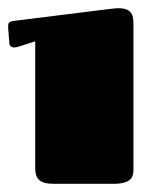

<svg xmlns="http://www.w3.org/2000/svg" viewBox="-20 -726 395 469"><path d="M66 -625V-317C66 -291 74 -277 112 -277H257C308 -277 306 -300 306 -317V-658C306 -682 308 -706 269 -706C266 -706 254 -705 247 -704L14 -675C1 -673 0 -669 0 -663C0 -662 0 -657 0 -657L3 -619C4 -613 9 -610 15 -610C18 -610 21 -611 22 -611Z"/></svg>

Font: Fascinate
Style: Regular
Weight: 900
Designer: Astigmatic (AOETI)
Foundry: Astigmatic (AOETI)
Version: Version 1.000